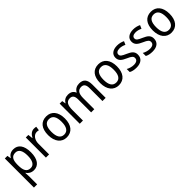

<svg xmlns="http://www.w3.org/2000/svg" viewBox="316 -1962 3618 3618"><g transform="rotate(-45 2125.5 -153.0)"><path d="M312 -546C239 -546 194 -514 163 -463H159L147 -536H78V240H163V13C163 -11 160 -45 158 -69H163C192 -24 241 10 313 10C433 10 509 -88 509 -269C509 -454 433 -546 312 -546ZM295 -474C382 -474 421 -398 421 -269C421 -142 381 -62 297 -62C198 -62 163 -132 163 -268V-286C164 -413 201 -474 295 -474Z M862 -546C798 -546 750 -501 720 -441H716L705 -536H637V0H722V-284C722 -391 783 -465 856 -465C873 -465 893 -462 908 -458L919 -540C902 -544 881 -546 862 -546Z M1412 -269C1412 -448 1323 -546 1189 -546C1046 -546 965 -446 965 -269C965 -95 1053 10 1187 10C1329 10 1412 -95 1412 -269ZM1053 -269C1053 -400 1094 -473 1188 -473C1282 -473 1324 -400 1324 -269C1324 -138 1282 -62 1189 -62C1095 -62 1053 -138 1053 -269Z M2068 -546C2002 -546 1947 -518 1915 -458H1910C1889 -515 1841 -546 1766 -546C1706 -546 1653 -519 1624 -463H1619L1607 -536H1539V0H1624V-279C1624 -400 1652 -473 1747 -473C1811 -473 1842 -433 1842 -346V0H1926V-296C1926 -411 1961 -473 2050 -473C2113 -473 2144 -432 2144 -345V0H2229V-353C2229 -487 2176 -546 2068 -546Z M2800 -269C2800 -448 2711 -546 2577 -546C2434 -546 2353 -446 2353 -269C2353 -95 2441 10 2575 10C2717 10 2800 -95 2800 -269ZM2441 -269C2441 -400 2482 -473 2576 -473C2670 -473 2712 -400 2712 -269C2712 -138 2670 -62 2577 -62C2483 -62 2441 -138 2441 -269Z M3236 -147C3236 -231 3183 -268 3094 -307C3005 -346 2975 -364 2975 -409C2975 -449 3010 -475 3072 -475C3117 -475 3160 -462 3199 -443L3229 -511C3184 -533 3134 -546 3076 -546C2967 -546 2893 -494 2893 -405C2893 -319 2949 -284 3040 -243C3128 -205 3153 -181 3153 -140C3153 -92 3119 -62 3045 -62C2989 -62 2931 -82 2894 -104V-23C2931 -2 2979 10 3045 10C3163 10 3236 -44 3236 -147Z M3664 -147C3664 -231 3611 -268 3522 -307C3433 -346 3403 -364 3403 -409C3403 -449 3438 -475 3500 -475C3545 -475 3588 -462 3627 -443L3657 -511C3612 -533 3562 -546 3504 -546C3395 -546 3321 -494 3321 -405C3321 -319 3377 -284 3468 -243C3556 -205 3581 -181 3581 -140C3581 -92 3547 -62 3473 -62C3417 -62 3359 -82 3322 -104V-23C3359 -2 3407 10 3473 10C3591 10 3664 -44 3664 -147Z M4202 -269C4202 -448 4113 -546 3979 -546C3836 -546 3755 -446 3755 -269C3755 -95 3843 10 3977 10C4119 10 4202 -95 4202 -269ZM3843 -269C3843 -400 3884 -473 3978 -473C4072 -473 4114 -400 4114 -269C4114 -138 4072 -62 3979 -62C3885 -62 3843 -138 3843 -269Z"/></g></svg>

Font: Noto Sans Lao SemiCondensed
Style: Regular
Weight: 400
Width: 4
Designer: Monotype Design Team
Foundry: Monotype Imaging Inc.
Version: Version 2.003